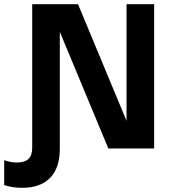

<svg xmlns="http://www.w3.org/2000/svg" viewBox="-88 -710 823 918"><path d="M430 0 143 -690H285L572 0ZM19 188Q-7 188 -28 184.5Q-49 181 -68 175V56Q-54 61 -38.5 64Q-23 67 -8 67Q30 67 48 50Q66 33 66 -4V-690H198V1Q198 94 151 141Q104 188 19 188ZM517 0V-690H649V0Z"/></svg>

Font: Radio Canada Big SemiBold
Style: Regular
Weight: 600
Designer: Étienne Aubert Bonn
Foundry: Coppers and Brasses
Version: Version 1.001